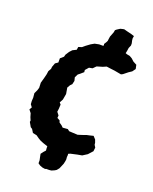

<svg xmlns="http://www.w3.org/2000/svg" viewBox="-134 -677 686 861"><g transform="rotate(20 208.5 -246.0)"><path d="M188 109 175 107 162 102 152 95V81L149 67L146 52L155 40L164 30L163 19V10L142 3L127 -3L115 -10L101 -20L82 -24L72 -40L64 -45L52 -66L53 -73L47 -87L42 -104L31 -118L38 -130L29 -142L28 -157L29 -173L27 -194L35 -211L39 -224L38 -248L45 -273L50 -293L52 -308L60 -322L61 -332L68 -351L81 -360V-380L96 -393L99 -404L110 -421L121 -433L139 -442L141 -456L157 -461L170 -472L189 -486L205 -495L225 -499H243L247 -502L245 -508L252 -519L256 -527L257 -536L259 -549L263 -559L268 -572L270 -583L276 -588L290 -597L302 -600L308 -601L323 -597L344 -592L359 -587L357 -576L358 -566L361 -553V-543L355 -529L353 -515L351 -505L350 -503L357 -500L372 -497L384 -490L396 -479L413 -470L417 -451L406 -436L391 -426L371 -410L363 -406L330 -412L313 -414L291 -417L275 -410L248 -402L234 -388L218 -385L204 -369L205 -359L190 -346L181 -339L173 -323L177 -307L173 -290L165 -282L157 -268L162 -239L157 -211L148 -194L155 -186L154 -166L152 -151L163 -137L162 -125L175 -118L178 -109L191 -100L199 -92L223 -94L232 -87L251 -86L273 -85L292 -91L312 -98L326 -101L342 -105L354 -92L359 -78L360 -69L367 -58L365 -40L346 -19L324 -5L302 -1L271 6L262 10L263 15L262 25L263 36L262 44L259 58L254 70L248 84L239 95L231 100L217 106L206 107H193Z"/></g></svg>

Font: Winky Rough Medium
Style: Italic
Weight: 500
Italic angle: -8.97852°
Designer: Simon Atzbach
Foundry: typofactur
Version: Version 1.206; ttfautohint (v1.8.4.7-5d5b)